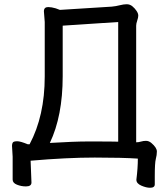

<svg xmlns="http://www.w3.org/2000/svg" viewBox="-20 -741 786 897"><path d="M212.9 -73.2Q326.7 -80.1 392.1 -80.1Q513.2 -80.1 532.2 -79.1V-638.2L272.9 -621.1V-384.8Q272.9 -199.2 212.9 -73.2ZM681.2 136.2Q663.1 136.2 640.1 126.2Q617.2 116.2 617.2 99.1V98.1Q624 43.9 624 0Q552.2 -4.9 422.9 -4.9Q293 -4.9 123 9.8L127 111.8Q127 129.9 101.1 129.9Q79.1 129.9 59.1 121.8Q39.1 113.8 39.1 98.1V-8.8L36.1 -60.1Q36.1 -69.8 40 -75.4Q43.9 -81.1 61 -81.1Q75.2 -81.1 109.9 -66.9H118.2Q189 -199.7 189 -383.8V-638.2L185.1 -688Q185.1 -708 205.1 -708Q220.2 -708 240.2 -702.1L259.8 -694.8L502 -710Q522 -711.9 540 -716.6Q558.1 -721.2 571.8 -721.2Q586.9 -721.2 598.4 -711.7Q609.9 -702.1 617.9 -690.2Q626 -678.2 626 -668Q626 -659.2 621.1 -645Q616.2 -630.9 616.2 -621.1V-76.2Q627.4 -76.2 638.7 -79.6Q649.9 -83 662.1 -83Q675.3 -83 687 -73.2Q712.9 -51.3 712.9 -33.2Q712.9 -17.1 708 1.5Q703.1 20 703.1 82V120.1Q703.1 136.2 681.2 136.2Z"/></svg>

Font: LXGW WenKai Screen R
Style: Regular
Weight: 400
Designer: Fontworks Inc.
Version: Version 1.235;May 31, 2022